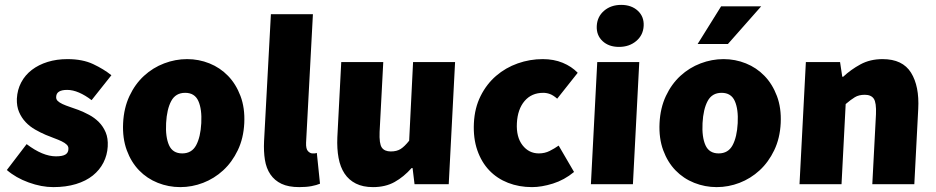

<svg xmlns="http://www.w3.org/2000/svg" viewBox="-20 -754 3830 786"><path d="M89 -164Q155 -114 209 -114Q236 -114 248 -121.5Q260 -129 260 -144Q261 -154 253.5 -161.5Q246 -169 232.5 -175.5Q219 -182 202.5 -188Q186 -194 167 -202Q146 -211 124 -223.5Q102 -236 85 -254Q68 -272 58 -295.5Q48 -319 49 -350Q51 -387 67 -417Q83 -447 110.5 -468Q138 -489 175 -500.5Q212 -512 256 -512Q318 -512 361.5 -491.5Q405 -471 436 -446L355 -344Q329 -364 303.5 -375Q278 -386 255 -386Q211 -386 210 -358Q209 -348 216 -341Q223 -334 236 -328Q249 -322 265.5 -316.5Q282 -311 301 -304Q322 -296 344.5 -284Q367 -272 384.5 -254.5Q402 -237 412.5 -212.5Q423 -188 421 -154Q419 -119 403.5 -88.5Q388 -58 360 -35.5Q332 -13 291 -0.5Q250 12 198 12Q150 12 97.5 -7Q45 -26 8 -58Z M484 -250Q487 -312 510 -361Q533 -410 569.5 -443.5Q606 -477 652 -494.5Q698 -512 746 -512Q794 -512 837.5 -494.5Q881 -477 913.5 -443.5Q946 -410 964.5 -361Q983 -312 980 -250Q977 -188 953.5 -139Q930 -90 893.5 -56.5Q857 -23 811.5 -5.5Q766 12 718 12Q670 12 626 -5.5Q582 -23 549.5 -56.5Q517 -90 499 -139Q481 -188 484 -250ZM660 -250Q657 -193 672 -159.5Q687 -126 726 -126Q765 -126 783 -159.5Q801 -193 804 -250Q807 -307 792 -340.5Q777 -374 738 -374Q699 -374 681 -340.5Q663 -307 660 -250Z M1089 -696H1261L1233 -170Q1232 -144 1241 -135Q1250 -126 1259 -126Q1264 -126 1267.5 -126Q1271 -126 1277 -128L1290 -2Q1276 4 1255 8Q1234 12 1205 12Q1161 12 1132.5 -1.5Q1104 -15 1087 -40Q1070 -65 1064.5 -99.5Q1059 -134 1061 -176Z M1377 -500H1549L1534 -214Q1532 -166 1543 -150Q1554 -134 1580 -134Q1604 -134 1620 -144Q1636 -154 1655 -178L1671 -500H1843L1817 0H1677L1669 -66H1665Q1633 -30 1595.5 -9Q1558 12 1507 12Q1466 12 1437 -2.5Q1408 -17 1390.5 -43.5Q1373 -70 1366 -107.5Q1359 -145 1361 -192Z M1920 -250Q1923 -312 1947.5 -361Q1972 -410 2011 -443.5Q2050 -477 2099.5 -494.5Q2149 -512 2202 -512Q2247 -512 2283.5 -497Q2320 -482 2345 -456L2261 -350Q2245 -364 2231.5 -369Q2218 -374 2204 -374Q2156 -374 2127.5 -340.5Q2099 -307 2096 -250Q2093 -193 2119 -159.5Q2145 -126 2186 -126Q2210 -126 2230 -136Q2250 -146 2267 -158L2330 -50Q2290 -17 2243.5 -2.5Q2197 12 2158 12Q2105 12 2060 -5.5Q2015 -23 1983 -56.5Q1951 -90 1934 -139Q1917 -188 1920 -250Z M2514 -562Q2472 -562 2446.5 -586Q2421 -610 2423 -648Q2425 -686 2453 -710Q2481 -734 2523 -734Q2565 -734 2591 -710Q2617 -686 2615 -648Q2613 -610 2584.5 -586Q2556 -562 2514 -562ZM2425 -500H2597L2571 0H2399Z M2680 -250Q2683 -312 2706 -361Q2729 -410 2765.5 -443.5Q2802 -477 2848 -494.5Q2894 -512 2942 -512Q2990 -512 3033.5 -494.5Q3077 -477 3109.5 -443.5Q3142 -410 3160.5 -361Q3179 -312 3176 -250Q3173 -188 3149.5 -139Q3126 -90 3089.5 -56.5Q3053 -23 3007.5 -5.5Q2962 12 2914 12Q2866 12 2822 -5.5Q2778 -23 2745.5 -56.5Q2713 -90 2695 -139Q2677 -188 2680 -250ZM2856 -250Q2853 -193 2868 -159.5Q2883 -126 2922 -126Q2961 -126 2979 -159.5Q2997 -193 3000 -250Q3003 -307 2988 -340.5Q2973 -374 2934 -374Q2895 -374 2877 -340.5Q2859 -307 2856 -250ZM2960 -574H2836L2932 -728H3096Z M3279 -500H3419L3428 -440H3432Q3463 -469 3502.5 -490.5Q3542 -512 3593 -512Q3675 -512 3709.5 -456.5Q3744 -401 3739 -308L3723 0H3551L3566 -286Q3568 -334 3557 -350Q3546 -366 3520 -366Q3496 -366 3479.5 -356Q3463 -346 3442 -328L3425 0H3253Z"/></svg>

Font: Kilde Sans Black
Style: Regular
Weight: 900
Italic angle: -3°
Designer: Paul D. Hunt
Foundry: Adobe Systems Incorporated
Version: Version 1.050;PS Version 1.000;hotconv 1.0.70;makeotf.lib2.5